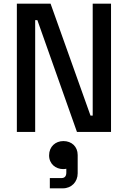

<svg xmlns="http://www.w3.org/2000/svg" viewBox="-20 -720 698 1048"><path d="M72 -700V0H172V-610H184L400 0H586V-700H486V-89H474L256 -700ZM248 128C248 175 284 203 325 203C333 203 338 202 342 201V222C342 242 333 252 315 252H252V308H323C370 308 404 273 404 226V126C404 80 371 50 326 50C283 50 248 80 248 128Z"/></svg>

Font: Space Text Medium
Style: Regular
Weight: 500
Designer: Florian Karsten (Space Text), Colophon Foundry (Space Mono)
Foundry: Florian Karsten
Version: Version 1.003;PS 001.003;hotconv 1.0.88;makeotf.lib2.5.64775